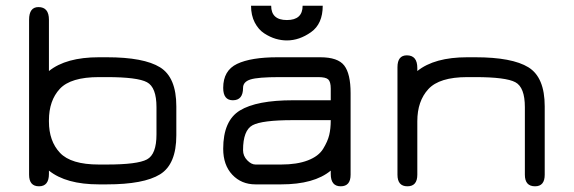

<svg xmlns="http://www.w3.org/2000/svg" viewBox="-20 -653 2032 680"><path d="M153.3 -401.4Q213.9 -450.2 330.1 -450.2H358.4Q489.3 -450.2 546.9 -414.6Q604.5 -378.9 604.5 -276.4V-173.8Q604.5 -71.3 546.9 -35.6Q489.3 0 358.4 0H330.1Q213.9 0 153.3 -48.8V-37.1Q153.3 6.8 118.2 6.8Q83 6.8 83 -34.2V-583Q83 -627.9 116.2 -627.9Q153.3 -627.9 153.3 -583ZM330.1 -379.9Q230.5 -379.9 191.9 -338.4Q153.3 -296.9 153.3 -226.6V-222.7Q153.3 -153.3 192.4 -111.8Q231.4 -70.3 330.1 -70.3H358.4Q466.8 -70.3 500.5 -88.4Q534.2 -106.4 534.2 -176.8V-273.4Q534.2 -343.8 500.5 -361.8Q466.8 -379.9 358.4 -379.9Z M1123 -632.8Q1123 -568.4 1081.5 -539.1Q1040 -509.8 996.1 -509.8Q976.6 -509.8 956.5 -515.6Q936.5 -521.5 916 -534.7Q895.5 -547.9 882.3 -573.2Q869.1 -598.6 869.1 -632.8H940.4Q940.4 -582 996.1 -582Q1051.8 -582 1051.8 -632.8ZM1017.6 -297.9H1151.4V-338.9Q1151.4 -363.3 1142.6 -371.6Q1133.8 -379.9 1107.4 -379.9H969.7Q893.6 -379.9 867.2 -371.6Q840.8 -363.3 840.8 -341.8Q840.8 -297.9 804.7 -297.9Q770.5 -297.9 770.5 -341.8Q770.5 -403.3 819.8 -426.8Q869.1 -450.2 962.9 -450.2H1114.3Q1176.8 -450.2 1199.2 -420.9Q1221.7 -391.6 1221.7 -323.2V-34.2Q1221.7 6.8 1186.5 6.8Q1151.4 6.8 1151.4 -37.1V-48.8Q1092.8 0 975.6 0H884.8Q835 0 802.7 -34.2Q770.5 -68.4 770.5 -126Q770.5 -225.6 829.6 -261.7Q888.7 -297.9 1017.6 -297.9ZM1151.4 -227.5H1017.6Q908.2 -227.5 874.5 -209.5Q840.8 -191.4 840.8 -121.1Q840.8 -100.6 855.5 -85.4Q870.1 -70.3 884.8 -70.3H975.6Q1032.2 -70.3 1070.3 -85Q1108.4 -99.6 1124.5 -126Q1140.6 -152.3 1146 -174.8Q1151.4 -197.3 1151.4 -227.5Z M1634.8 -379.9Q1536.1 -379.9 1497.1 -337.4Q1458 -294.9 1458 -223.6V-34.2Q1458 6.8 1422.9 6.8Q1387.7 6.8 1387.7 -34.2V-415Q1387.7 -457 1420.9 -457Q1458 -457 1458 -412.1V-401.4Q1518.6 -450.2 1634.8 -450.2H1663.1Q1793.9 -450.2 1851.6 -414.6Q1909.2 -378.9 1909.2 -276.4V-34.2Q1909.2 6.8 1875 6.8Q1838.9 6.8 1838.9 -34.2V-273.4Q1838.9 -343.8 1805.2 -361.8Q1771.5 -379.9 1663.1 -379.9Z"/></svg>

Font: Jura
Style: DemiBold
Weight: 600
Version: Version 2.4